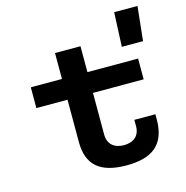

<svg xmlns="http://www.w3.org/2000/svg" viewBox="-118 -923 1013 1045"><g transform="rotate(-15 389.0 -400.5)"><path d="M249 -179C249 -51.5 316 11.5 468.5 11.5C610 11.5 690.5 -44 690.5 -187.5V-217H572V-182C572 -125.5 535 -98.5 482.5 -98.5C427.5 -98.5 392.5 -128 392.5 -183V-417H678V-534H392.5V-680H249V-534H73.5V-417H249ZM609 -618.5H728.5L749 -811.5H617.5Z"/></g></svg>

Font: Monaspace Neon Wide
Style: Bold
Weight: 700
Width: 7
Designer: Riley Cran & the Lettermatic Team
Foundry: Lettermatic
Version: Version 1.000 (Monaspace Neon)